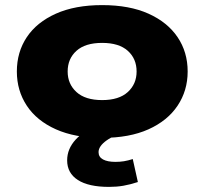

<svg xmlns="http://www.w3.org/2000/svg" viewBox="-20 -529 800 752"><path d="M380 11Q274 11 199 -22.5Q124 -56 85 -115Q46 -174 46 -249Q46 -325 85 -383.5Q124 -442 199 -475.5Q274 -509 380 -509Q487 -509 561.5 -475.5Q636 -442 675.5 -383.5Q715 -325 715 -249Q715 -174 675.5 -115Q636 -56 561.5 -22.5Q487 11 380 11ZM380 -137Q446 -137 480.5 -168.5Q515 -200 515 -249Q515 -299 480.5 -330Q446 -361 380 -361Q314 -361 279.5 -330Q245 -299 245 -249Q245 -200 279.5 -168.5Q314 -137 380 -137ZM407 203Q327 203 285 176Q243 149 243 99Q243 54 276.5 17.5Q310 -19 380 -48L436 0Q413 10 397.5 21Q382 32 374 43.5Q366 55 366 67Q366 86 383.5 95.5Q401 105 432 105Q450 105 465.5 102.5Q481 100 500 94L520 184Q489 194 463 198.5Q437 203 407 203Z"/></svg>

Font: Nunito Sans 10pt Expanded Black
Style: Regular
Weight: 900
Width: 7
Designer: Vernon Adams
Foundry: Vernon Adams
Version: Version 3.101;gftools[0.9.27]